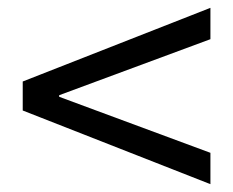

<svg xmlns="http://www.w3.org/2000/svg" viewBox="-20 -616 595 490"><path d="M517 -146V-226L131 -369V-373L517 -516V-596L38 -408V-334Z"/></svg>

Font: Noto Sans JP
Style: Regular
Weight: 400
Designer: Ryoko NISHIZUKA  (kana, bopomofo & ideographs); Paul D. Hunt (Latin, Greek & Cyrillic); Sandoll Communications , Soo-you
Foundry: Adobe
Version: Version 2.002;hotconv 1.0.116;makeotfexe 2.5.65601